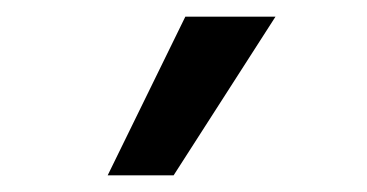

<svg xmlns="http://www.w3.org/2000/svg" viewBox="-20 -766 440 230"><path d="M109 -556 202 -746H310L188 -556Z"/></svg>

Font: HostGroteskMedium
Style: Regular
Weight: 500
Designer: Doukan Karapınar based on Poppins by Indian Type Foundry, Jonny Pinhorn
Foundry: Element Type
Version: Version 1.001; ttfautohint (v1.8.4.7-5d5b)